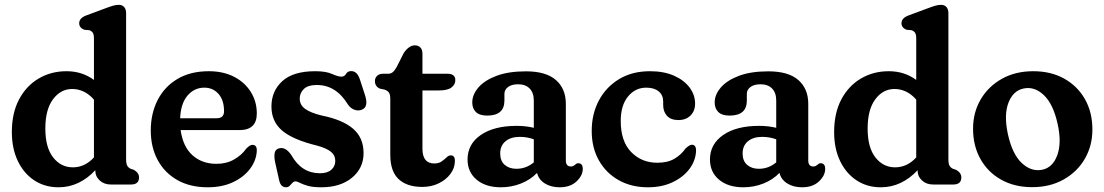

<svg xmlns="http://www.w3.org/2000/svg" viewBox="-20 -763 4566 794"><path d="M29 -217Q29 -295.5 58.8 -351.8Q88.5 -408 139.8 -438.2Q191 -468.5 255 -468.5Q319.5 -468.5 368.5 -432.5V-603.5Q368.5 -620.5 363.8 -627.5Q359 -634.5 349.5 -638L328 -640Q307.5 -648.5 307.5 -667Q307.5 -688.5 337.5 -699.5L417 -729Q435.5 -736 447.8 -739.5Q460 -743 471 -743Q485.5 -743 493.5 -733.8Q501.5 -724.5 501.5 -709V-105.5Q501.5 -85.5 506.5 -77.2Q511.5 -69 520.5 -65L534 -60.5Q555 -48 555 -29.5Q555 0 522 0H438Q410.5 0 392.2 -16.8Q374 -33.5 374 -59Q342.5 -25 304.2 -6.8Q266 11.5 222 11.5Q165.5 11.5 122 -17Q78.5 -45.5 53.8 -97Q29 -148.5 29 -217ZM167.5 -231.5Q167.5 -153 199.8 -112Q232 -71 281 -71Q331 -71 368.5 -112V-351Q349 -373.5 326.2 -384.2Q303.5 -395 278.5 -395Q231 -395 199.2 -352.5Q167.5 -310 167.5 -231.5Z M1042 -293.5Q1042 -225 970 -225H727Q736.5 -156.5 776 -121Q815.5 -85.5 875.5 -85.5Q917 -85.5 948.5 -103.8Q980 -122 998 -148Q1014 -164.5 1024.5 -164Q1042.5 -163.5 1042 -140Q1040.5 -101 1015 -66.2Q989.5 -31.5 944.5 -10Q899.5 11.5 838.5 11.5Q766.5 11.5 713.8 -18.2Q661 -48 632.2 -101Q603.5 -154 603.5 -223.5Q603.5 -293.5 631.8 -349Q660 -404.5 713.8 -436.5Q767.5 -468.5 843.5 -468.5Q903.5 -468.5 948 -445.5Q992.5 -422.5 1017.2 -382.8Q1042 -343 1042 -293.5ZM825 -400.5Q783.5 -400.5 755.5 -367.8Q727.5 -335 725 -274H876Q906.5 -274 906.5 -303Q906.5 -349 883.5 -374.8Q860.5 -400.5 825 -400.5Z M1303 -46.5Q1334 -46.5 1350.2 -61Q1366.5 -75.5 1366.5 -97.5Q1366.5 -121 1348 -135.8Q1329.5 -150.5 1290.5 -161Q1190.5 -185.5 1146.5 -223.2Q1102.5 -261 1102.5 -322.5Q1102.5 -386.5 1147.5 -427.5Q1192.5 -468.5 1283.5 -468.5Q1328 -468.5 1353 -457.2Q1378 -446 1392 -446Q1404.5 -446 1411 -457.5Q1417.5 -469 1432.5 -469Q1443.5 -469 1452.5 -461.5Q1461.5 -454 1468 -435.5L1489 -371Q1506 -320 1475.5 -309Q1461 -303.5 1445.5 -309.2Q1430 -315 1419 -330.5Q1370 -411.5 1290.5 -411.5Q1253.5 -411.5 1236.5 -395Q1219.5 -378.5 1219.5 -355Q1219.5 -329 1241.8 -312.8Q1264 -296.5 1311.5 -285Q1396.5 -268 1440 -230.8Q1483.5 -193.5 1483.5 -130Q1483.5 -67.5 1435.5 -28Q1387.5 11.5 1309 11.5Q1273 11.5 1252 5.2Q1231 -1 1219.8 -7Q1208.5 -13 1203 -13Q1195 -13 1189.5 -7Q1184 -1 1178 5.2Q1172 11.5 1163 11.5Q1152.5 11.5 1145 4.5Q1137.5 -2.5 1134 -19.5L1118 -91Q1113 -114.5 1115.8 -130Q1118.5 -145.5 1134 -149.5Q1161.5 -157 1185.5 -120.5Q1227.5 -46.5 1303 -46.5Z M1570 -392.5 1551 -396.5Q1530.5 -405.5 1530.5 -428Q1530.5 -441 1539.5 -449.5Q1548.5 -458 1563.5 -458H1585.5Q1595.5 -458 1603.5 -464Q1611.5 -470 1620.5 -486L1649.5 -543.5Q1659 -558 1671 -566.8Q1683 -575.5 1695.5 -575.5Q1709.5 -575.5 1718.2 -566.8Q1727 -558 1727 -540.5V-458H1830.5Q1863 -458 1863 -431.5Q1863 -413.5 1847 -401.2Q1831 -389 1795.5 -389H1727V-148Q1727 -87 1776 -87Q1794.5 -87 1806.5 -95.5Q1818.5 -104 1827.2 -112.5Q1836 -121 1845 -120.5Q1862.5 -120 1861 -94.5Q1860.5 -67.5 1842.5 -43.5Q1824.5 -19.5 1794.2 -4.8Q1764 10 1726.5 10Q1663 10 1628.5 -22.2Q1594 -54.5 1594 -122.5V-354.5Q1594 -371.5 1588.5 -379.8Q1583 -388 1570 -392.5Z M1913.5 -103.5Q1913.5 -167 1968.2 -204.8Q2023 -242.5 2116.5 -242.5Q2155 -242.5 2187.5 -234.5V-347.5Q2187.5 -379.5 2170.2 -397Q2153 -414.5 2123 -414.5Q2096 -414.5 2081 -403.2Q2066 -392 2066 -375V-347Q2066 -285 1994.5 -285Q1963 -285 1948 -299.8Q1933 -314.5 1933 -339.5Q1933 -371.5 1958.2 -401Q1983.5 -430.5 2032.8 -449.2Q2082 -468 2155 -468Q2238 -468 2279 -432Q2320 -396 2320 -333.5V-98Q2320 -88 2325 -81.2Q2330 -74.5 2340.5 -74.5Q2347 -74.5 2351 -76.8Q2355 -79 2358.5 -82Q2361 -84.5 2364 -86.2Q2367 -88 2371 -88Q2390 -88 2390 -64.5Q2390 -37 2364.2 -12.8Q2338.5 11.5 2294.5 11.5Q2258.5 11.5 2233 -4.5Q2207.5 -20.5 2201 -48Q2173.5 -19.5 2134.2 -4Q2095 11.5 2051.5 11.5Q1988.5 11.5 1951 -20Q1913.5 -51.5 1913.5 -103.5ZM2048.5 -128.5Q2048.5 -97.5 2067.2 -81.2Q2086 -65 2115.5 -65Q2156 -65 2187.5 -91.5V-187Q2159.5 -197 2129.5 -197Q2092.5 -197 2070.5 -178.8Q2048.5 -160.5 2048.5 -128.5Z M2854.5 -334.5Q2854.5 -304 2835.5 -285.2Q2816.5 -266.5 2785.5 -266.5Q2754.5 -266.5 2738.5 -283.8Q2722.5 -301 2722.5 -329.5V-343.5Q2722.5 -369.5 2704 -385Q2685.5 -400.5 2652.5 -400.5Q2607 -400.5 2577 -363.8Q2547 -327 2547 -263Q2547 -178.5 2590.2 -134.2Q2633.5 -90 2698 -90Q2741.5 -90 2769.5 -106.8Q2797.5 -123.5 2814.5 -148.5Q2831.5 -164.5 2841.5 -164.5Q2859 -164 2858.5 -139.5Q2857 -99.5 2831.8 -65.2Q2806.5 -31 2762.2 -9.8Q2718 11.5 2659 11.5Q2591 11.5 2538.8 -17.8Q2486.5 -47 2456.8 -99.5Q2427 -152 2427 -221.5Q2427 -292 2456.8 -347.8Q2486.5 -403.5 2540.5 -436Q2594.5 -468.5 2668 -468.5Q2725.5 -468.5 2767.2 -450Q2809 -431.5 2831.8 -401Q2854.5 -370.5 2854.5 -334.5Z M2916 -103.5Q2916 -167 2970.8 -204.8Q3025.5 -242.5 3119 -242.5Q3157.5 -242.5 3190 -234.5V-347.5Q3190 -379.5 3172.8 -397Q3155.5 -414.5 3125.5 -414.5Q3098.5 -414.5 3083.5 -403.2Q3068.5 -392 3068.5 -375V-347Q3068.5 -285 2997 -285Q2965.5 -285 2950.5 -299.8Q2935.5 -314.5 2935.5 -339.5Q2935.5 -371.5 2960.8 -401Q2986 -430.5 3035.2 -449.2Q3084.5 -468 3157.5 -468Q3240.5 -468 3281.5 -432Q3322.5 -396 3322.5 -333.5V-98Q3322.5 -88 3327.5 -81.2Q3332.5 -74.5 3343 -74.5Q3349.5 -74.5 3353.5 -76.8Q3357.5 -79 3361 -82Q3363.5 -84.5 3366.5 -86.2Q3369.5 -88 3373.5 -88Q3392.5 -88 3392.5 -64.5Q3392.5 -37 3366.8 -12.8Q3341 11.5 3297 11.5Q3261 11.5 3235.5 -4.5Q3210 -20.5 3203.5 -48Q3176 -19.5 3136.8 -4Q3097.5 11.5 3054 11.5Q2991 11.5 2953.5 -20Q2916 -51.5 2916 -103.5ZM3051 -128.5Q3051 -97.5 3069.8 -81.2Q3088.5 -65 3118 -65Q3158.5 -65 3190 -91.5V-187Q3162 -197 3132 -197Q3095 -197 3073 -178.8Q3051 -160.5 3051 -128.5Z M3429.5 -217Q3429.5 -295.5 3459.2 -351.8Q3489 -408 3540.2 -438.2Q3591.5 -468.5 3655.5 -468.5Q3720 -468.5 3769 -432.5V-603.5Q3769 -620.5 3764.2 -627.5Q3759.5 -634.5 3750 -638L3728.5 -640Q3708 -648.5 3708 -667Q3708 -688.5 3738 -699.5L3817.5 -729Q3836 -736 3848.2 -739.5Q3860.5 -743 3871.5 -743Q3886 -743 3894 -733.8Q3902 -724.5 3902 -709V-105.5Q3902 -85.5 3907 -77.2Q3912 -69 3921 -65L3934.5 -60.5Q3955.5 -48 3955.5 -29.5Q3955.5 0 3922.5 0H3838.5Q3811 0 3792.8 -16.8Q3774.5 -33.5 3774.5 -59Q3743 -25 3704.8 -6.8Q3666.5 11.5 3622.5 11.5Q3566 11.5 3522.5 -17Q3479 -45.5 3454.2 -97Q3429.5 -148.5 3429.5 -217ZM3568 -231.5Q3568 -153 3600.2 -112Q3632.5 -71 3681.5 -71Q3731.5 -71 3769 -112V-351Q3749.5 -373.5 3726.8 -384.2Q3704 -395 3679 -395Q3631.5 -395 3599.8 -352.5Q3568 -310 3568 -231.5Z M4253 -468.5Q4326 -468.5 4381 -437.8Q4436 -407 4466.8 -352.8Q4497.5 -298.5 4497.5 -227.5Q4497.5 -160 4466 -106Q4434.5 -52 4378.2 -20.5Q4322 11 4248.5 11Q4175.5 11 4120.5 -19.8Q4065.5 -50.5 4034.8 -105Q4004 -159.5 4004 -231Q4004 -298 4035.5 -351.8Q4067 -405.5 4123 -437Q4179 -468.5 4253 -468.5ZM4290 -61Q4333.5 -70 4352.2 -121Q4371 -172 4354 -249.5Q4336 -332 4297.2 -369.2Q4258.5 -406.5 4213 -397Q4169.5 -388 4150.2 -337.8Q4131 -287.5 4148 -208.5Q4166 -126 4205.2 -89Q4244.5 -52 4290 -61Z"/></svg>

Font: Fraunces 72pt SuperSoft SemiBold
Style: Regular
Weight: 600
Version: Version 1.000;[b76b70a41]